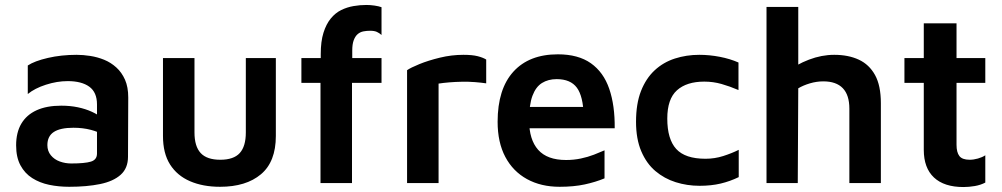

<svg xmlns="http://www.w3.org/2000/svg" viewBox="-20 -738 4040 774"><path d="M259 15Q216 15 178 7Q140 -1 110 -20Q80 -39 62.5 -71.5Q45 -104 45 -152Q45 -204 66 -239.5Q87 -275 127.5 -293.5Q168 -312 227 -312Q263 -312 294 -305.5Q325 -299 350 -287.5Q375 -276 391 -263L400 -192Q379 -206 346.5 -214.5Q314 -223 276 -223Q223 -223 197 -206Q171 -189 171 -153Q171 -129 185 -112Q199 -95 221 -87Q243 -79 267 -79Q322 -79 346.5 -86.5Q371 -94 371 -119V-317Q371 -366 340 -388.5Q309 -411 253 -411Q210 -411 165 -396.5Q120 -382 92 -359V-474Q119 -492 173 -504.5Q227 -517 289 -517Q315 -517 344 -512.5Q373 -508 400 -497Q427 -486 449 -466Q471 -446 484 -416.5Q497 -387 497 -345L496 -106Q496 -60 466.5 -33.5Q437 -7 383.5 4Q330 15 259 15Z M867 15Q798 15 746 -7.5Q694 -30 665.5 -75Q637 -120 637 -190V-504H764V-204Q764 -148 789 -121Q814 -94 868 -94Q922 -94 946.5 -121Q971 -148 971 -204V-504H1092V-190Q1092 -86 1032 -35.5Q972 15 867 15Z M1272 0V-404H1195V-504H1273V-520Q1273 -571 1284 -606Q1295 -641 1313.5 -663.5Q1332 -686 1355.5 -697.5Q1379 -709 1405 -713.5Q1431 -718 1457 -718Q1473 -718 1490 -715.5Q1507 -713 1518 -709V-597Q1509 -605 1499 -609.5Q1489 -614 1472 -614Q1458 -614 1445 -611.5Q1432 -609 1422 -600.5Q1412 -592 1406 -576Q1400 -560 1400 -534V-504H1518V-404H1399V0Z M1621 0V-455Q1635 -465 1670.5 -479.5Q1706 -494 1753 -505.5Q1800 -517 1848 -517Q1884 -517 1905.5 -511.5Q1927 -506 1940 -498V-402Q1920 -405 1894.5 -407Q1869 -409 1842.5 -408.5Q1816 -408 1791.5 -406Q1767 -404 1748 -401V0Z M2236 15Q2161 15 2104.5 -16Q2048 -47 2017 -105.5Q1986 -164 1986 -247Q1986 -379 2049.5 -449Q2113 -519 2229 -519Q2311 -519 2362 -483Q2413 -447 2436 -380Q2459 -313 2458 -221H2068L2059 -307H2357L2333 -271Q2331 -350 2305.5 -384.5Q2280 -419 2224 -419Q2190 -419 2165 -403.5Q2140 -388 2126.5 -352Q2113 -316 2113 -253Q2113 -175 2149.5 -134Q2186 -93 2262 -93Q2293 -93 2321.5 -99Q2350 -105 2374.5 -114.5Q2399 -124 2417 -132V-19Q2381 -4 2337 5.5Q2293 15 2236 15Z M2800 11Q2750 11 2704 -3.5Q2658 -18 2622 -48.5Q2586 -79 2565 -128.5Q2544 -178 2544 -247Q2544 -320 2564 -371Q2584 -422 2619 -454.5Q2654 -487 2700.5 -502Q2747 -517 2799 -517Q2840 -517 2881.5 -509Q2923 -501 2957 -486V-375Q2922 -390 2888.5 -399.5Q2855 -409 2819 -409Q2748 -409 2709 -374Q2670 -339 2670 -260Q2670 -177 2706 -137.5Q2742 -98 2824 -98Q2861 -98 2895.5 -109Q2930 -120 2958 -134V-24Q2923 -7 2885 2Q2847 11 2800 11Z M3070 0V-710H3198V-417L3151 -447Q3190 -478 3241 -497.5Q3292 -517 3343 -517Q3400 -517 3442 -497.5Q3484 -478 3507.5 -435.5Q3531 -393 3531 -322V0H3404V-300Q3404 -355 3377.5 -382.5Q3351 -410 3299 -410Q3272 -410 3245 -402Q3218 -394 3198 -382L3196 0Z M3864 16Q3786 16 3745 -22.5Q3704 -61 3704 -134V-404H3626V-504H3704V-644H3836V-504H3952V-404H3836V-154Q3836 -124 3847.5 -109Q3859 -94 3889 -94Q3905 -94 3922.5 -99Q3940 -104 3952 -112V-2Q3933 8 3909.5 12Q3886 16 3864 16Z"/></svg>

Font: Maven Pro SemiBold
Style: Regular
Weight: 600
Designer: Joe Prince
Foundry: Joe Prince
Version: Version 2.103